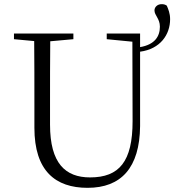

<svg xmlns="http://www.w3.org/2000/svg" viewBox="-20 -886 836 921"><path d="M220 -288V-389C220 -491 220 -591 221 -688L332 -698V-725H47V-698L144 -689C145 -590 145 -490 145 -389V-273C145 -66 246 15 400 15C561 15 650 -81 652 -281V-638C749 -651 796 -720 796 -794C796 -822 787 -843 780 -859C771 -865 764 -866 755 -866C735 -866 721 -852 721 -836C721 -812 747 -797 747 -758C747 -711 722 -672 652 -660V-725H492V-698L615 -686L616 -305C616 -111 552 -35 412 -35C294 -35 220 -102 220 -288Z"/></svg>

Font: Noto Serif KR Light
Style: Regular
Weight: 300
Designer: Ryoko NISHIZUKA 西塚涼子 (kana & ideographs); Frank Grießhammer (Latin, Greek & Cyrillic); Wenlong ZHANG 张文龙 (bopomofo); San
Foundry: Adobe
Version: Version 2.001;hotconv 1.1.0;makeotfexe 2.6.0